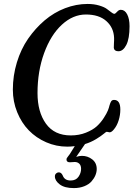

<svg xmlns="http://www.w3.org/2000/svg" viewBox="-20 -733 679 977"><path d="M322.3 13.2Q266.1 13.2 215.1 -9Q164.1 -31.2 126.7 -69.6Q89.4 -107.9 67.4 -162.1Q45.4 -216.3 45.4 -276.9Q45.4 -348.1 65.9 -415.5Q86.4 -482.9 123 -535.9Q159.7 -588.9 207 -629.2Q254.4 -669.4 311 -691.2Q367.7 -712.9 425.8 -712.9Q458 -712.9 484.4 -705.1Q510.7 -697.3 523.4 -687.7Q536.1 -678.2 546.4 -670.4Q556.6 -662.6 561 -662.6Q566.9 -662.6 575.7 -672.9Q584.5 -683.1 594.7 -683.1Q615.2 -683.1 627.2 -659.9Q639.2 -636.7 639.2 -599.6Q639.2 -536.6 622.8 -504.4Q606.4 -472.2 582.5 -472.2Q562 -472.2 559.1 -488.8Q558.6 -496.1 559.8 -512.2Q561 -528.3 560.5 -540.5Q558.6 -592.3 521.2 -625.7Q483.9 -659.2 417 -659.2Q351.1 -659.2 294.7 -607.2Q238.3 -555.2 204.6 -462.9Q170.9 -370.6 170.9 -259.3Q170.9 -163.1 213.9 -103.5Q256.8 -43.9 340.3 -43.9Q382.3 -43.9 417.2 -57.9Q452.1 -71.8 472.7 -90.6Q493.2 -109.4 508.3 -133.1Q523.4 -156.7 529.1 -171.1Q534.7 -185.5 537.1 -196.3Q541.5 -211.4 546.1 -218Q550.8 -224.6 560.5 -224.6Q592.3 -224.6 592.3 -175.8Q592.3 -147.5 583.7 -120.4Q575.2 -93.3 560.1 -75.2Q547.9 -59.6 537.6 -59.6Q535.2 -59.6 530.8 -61Q526.4 -62.5 522.9 -62.5Q520 -62.5 507.1 -51.5Q494.1 -40.5 468.5 -24.9Q442.9 -9.3 412.6 0L367.7 65.4Q382.8 60.1 397 60.1Q426.3 60.1 449.2 77.9Q472.2 95.7 472.2 127Q472.2 142.6 465.6 158.7Q459 174.8 445.8 189.9Q432.6 205.1 408.9 214.6Q385.3 224.1 355.5 224.1Q308.6 224.1 283.9 205.3Q259.3 186.5 259.3 164.6Q259.3 155.3 265.4 149.7Q271.5 144 279.3 144Q292 144 299.3 160.2Q308.6 185.5 339.4 185.5Q366.2 185.5 379.4 166.5Q392.6 147.5 392.6 126Q392.6 108.9 383.5 100.1Q374.5 91.3 360.4 91.3Q356 91.3 347.9 92Q339.8 92.8 335.9 92.8Q318.4 92.8 318.4 79.1Q318.4 74.7 320.1 71.5Q321.8 68.4 326.7 62.3Q331.5 56.2 335 51.3L360.4 10.7Q339.8 13.2 322.3 13.2Z"/></svg>

Font: Cooper* Medium
Style: Italic
Weight: 500
Italic angle: -7°
Designer: Owen Earl
Foundry: indestructible type*
Version: Version 0.001